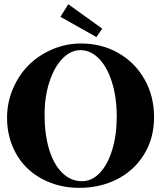

<svg xmlns="http://www.w3.org/2000/svg" viewBox="-20 -884 770 917"><path d="M440.4 -707 268.6 -803.7 306.2 -863.8 468.3 -747.1ZM358.4 13.2Q286.1 13.2 222.7 -10.7Q159.2 -34.7 113 -77.9Q66.9 -121.1 40.3 -184.1Q13.7 -247.1 13.7 -321.8Q13.7 -394 41.7 -460Q69.8 -525.9 117.2 -573.2Q164.6 -620.6 230 -648.4Q295.4 -676.3 367.2 -676.3Q464.4 -676.3 543.9 -631.6Q623.5 -586.9 669.7 -506.1Q715.8 -425.3 715.8 -324.2Q715.8 -224.6 668.5 -147.2Q621.1 -69.8 539.8 -28.3Q458.5 13.2 358.4 13.2ZM372.1 -18.6Q418.9 -18.6 456.8 -58.3Q494.6 -98.1 516.1 -168.9Q537.6 -239.7 537.6 -327.6Q537.6 -417.5 515.1 -490.2Q492.7 -563 452.9 -603.8Q413.1 -644.5 363.8 -644.5Q318.4 -644.5 279.3 -605.2Q240.2 -565.9 216.6 -494.6Q192.9 -423.3 192.9 -335.9Q192.9 -243.7 214.1 -172.1Q235.4 -100.6 276.1 -59.6Q316.9 -18.6 372.1 -18.6Z"/></svg>

Font: Elstob 18pt
Style: Bold
Weight: 700
Designer: Peter S. Baker
Version: Version 1.015